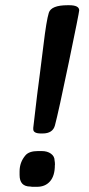

<svg xmlns="http://www.w3.org/2000/svg" viewBox="-20 -719 346 747"><path d="M288.1 -678.7Q288.1 -670.9 247.8 -476.8Q207.5 -282.7 193.8 -231.4Q185.5 -199.7 145.5 -199.7H139.6Q109.4 -199.7 109.4 -216.3V-221.7Q109.4 -223.6 124 -345.7L127 -369.6L127.9 -376L135.7 -436.5Q137.7 -448.7 149.2 -544.2Q160.6 -639.6 169.9 -669.2Q179.2 -698.7 243.2 -698.7H249Q288.1 -698.7 288.1 -678.7ZM124 7.8H105Q101.1 6.8 98.1 6.8Q56.2 6.8 56.2 -38.1V-52.2Q56.2 -87.9 79.1 -114.7Q93.3 -131.3 127.9 -131.3H142.1Q164.1 -131.3 178.2 -121.1Q192.4 -110.8 192.4 -94.2Q193.4 -90.3 193.4 -87.4L193.8 -78.1L193.4 -76.2Q193.4 -35.2 174.8 -13.7Q156.2 7.8 124 7.8Z"/></svg>

Font: Averia Libre
Style: Bold Italic
Weight: 700
Italic angle: -6.90001°
Version: Version 1.002